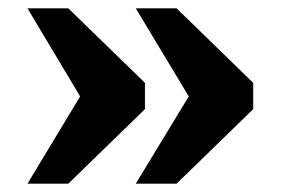

<svg xmlns="http://www.w3.org/2000/svg" viewBox="-20 -504 676 461"><path d="M457 -233 306 -484H404L588 -305V-242L404 -63H306L456 -310ZM196 -233 46 -484H144L328 -305V-242L144 -63H46L195 -310Z"/></svg>

Font: Roboto Serif
Style: Bold
Weight: 700
Designer: Greg Gazdowicz
Foundry: Commercial Type
Version: Version 1.008